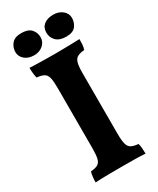

<svg xmlns="http://www.w3.org/2000/svg" viewBox="-216 -921 815 990"><g transform="rotate(-30 191.0 -426.5)"><path d="M116.4 -518.7Q116.4 -558.5 111.2 -578.5Q106 -598.6 91.5 -606.9Q77 -615.2 49.5 -617.7Q46 -629.4 44.2 -646.1Q42.4 -662.9 42.4 -679Q60.4 -678 86.9 -677.5Q113.5 -677 142.3 -676.5Q171.1 -676 193.7 -676Q216.8 -676 243 -676.5Q269.3 -677 294.5 -677.5Q319.8 -678 339.8 -679Q339.8 -662.3 338.8 -647.2Q337.8 -632 332.7 -617.7Q306.2 -615.7 291.5 -607.4Q276.7 -599.2 271.3 -578.8Q265.8 -558.5 265.8 -518.7V-158.3Q265.8 -118.5 271.3 -97.4Q276.7 -76.3 291.7 -68.3Q306.7 -60.3 333.2 -58.3Q336.7 -47.7 338.3 -30.9Q339.8 -14.1 339.8 3Q314 1 277 0.5Q239.9 0 198.9 0Q157.9 0 115.5 0.5Q73.1 1 42.4 3Q42.4 -13.1 44.5 -30.1Q46.5 -47.1 50 -58.3Q77 -60.3 91.5 -68.3Q106 -76.3 111.2 -97.4Q116.4 -118.5 116.4 -158.3ZM97 -722.9Q62.5 -722.9 41.2 -741.3Q20 -759.8 20 -785.7Q20 -812.9 37.6 -834.3Q55.1 -855.7 94.3 -855.7Q134.8 -855.7 153 -835.9Q171.2 -816.1 171.2 -787Q171.2 -760.3 150 -741.6Q128.7 -722.9 97 -722.9ZM288.2 -723.4Q248.9 -723.4 228.7 -743.1Q208.5 -762.8 208.5 -793.1Q208.5 -823.1 229.5 -839.4Q250.5 -855.7 284.3 -855.7Q317.7 -855.7 339.4 -837.8Q361.2 -819.8 361.2 -793.1Q361.2 -766.3 345 -744.8Q328.7 -723.4 288.2 -723.4Z"/></g></svg>

Font: Vollkorn
Style: Regular
Weight: 400
Designer: Friedrich Althausen
Foundry: Friedrich Althausen
Version: Version 5.001